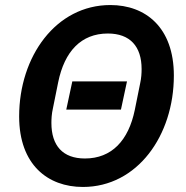

<svg xmlns="http://www.w3.org/2000/svg" viewBox="-20 -730 737 762"><path d="M309 12C525 12 670 -192 670 -430C670 -622 557 -710 418 -710C202 -710 56 -506 56 -268C56 -76 170 12 309 12ZM317 -101C229 -101 184 -152 184 -242C184 -258 185 -278 190 -300L211 -404C236 -526 302 -597 408 -597C496 -597 542 -546 542 -456C542 -440 541 -420 536 -398L515 -294C490 -172 423 -101 317 -101ZM460 -295 484 -407H267L243 -295Z"/></svg>

Font: Braiins Sans SemiBold
Style: Italic
Weight: 600
Italic angle: -11.31°
Designer: Mike Abbink, Paul van der Laan, Pieter van Rosmalen, Jiri Chlebus, Lubos Buracinsky
Foundry: Bold Monday, Sudetype
Version: Version 1.000;hotconv 1.0.109;makeotfexe 2.5.65596